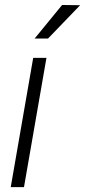

<svg xmlns="http://www.w3.org/2000/svg" viewBox="-20 -765 348 785"><path d="M169.9 -528.3 78.1 0H23.9L115.7 -528.3ZM121.6 -607.4 233.9 -744.6 307.6 -743.7 176.3 -607.4Z"/></svg>

Font: Roboto Condensed Light
Style: Italic
Weight: 300
Italic angle: -12°
Designer: Christian Robertson
Foundry: Google
Version: Version 3.0; 2020